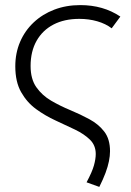

<svg xmlns="http://www.w3.org/2000/svg" viewBox="-20 -515 515 753"><path d="M369.5 218 319.5 200Q341.5 159 348.5 133.5Q355.5 108 355.5 89Q355.5 55 332.8 32.8Q310 10.5 274 -6.8Q238 -24 197.8 -42.5Q157.5 -61 121.5 -87.2Q85.5 -113.5 62.8 -153.8Q40 -194 40 -255Q40 -307 58.8 -350.8Q77.5 -394.5 112 -427Q146.5 -459.5 193 -477.2Q239.5 -495 295 -495Q385 -495 452 -450L418 -404Q394.5 -422 361.5 -431.5Q328.5 -441 291 -441Q232.5 -441 189.8 -418.8Q147 -396.5 123.5 -355Q100 -313.5 100 -256Q100 -205 122.5 -173Q145 -141 180.5 -120.2Q216 -99.5 255.8 -83Q295.5 -66.5 331 -47.2Q366.5 -28 389 1.2Q411.5 30.5 411.5 78Q411.5 96.5 407.2 117.5Q403 138.5 393.8 163.2Q384.5 188 369.5 218Z"/></svg>

Font: Geologica Thin Roman Thin
Style: Regular
Weight: 250
Version: Version 1.010;gftools[0.9.28]